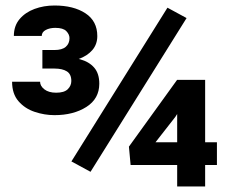

<svg xmlns="http://www.w3.org/2000/svg" viewBox="-20 -674 833 694"><path d="M176.8 -493.2Q204.5 -493.2 217.8 -504.8Q231.2 -516.5 231.2 -536Q231.2 -549.6 219.7 -561.5Q208.3 -573.3 179.9 -573.3Q159.9 -573.3 145.4 -565.7Q130.9 -558 130.9 -544.1H30.1Q30.1 -580.3 50.6 -604.7Q71.2 -629.2 104.7 -641.7Q138.2 -654.1 177 -654.1Q245.9 -654.1 288.8 -626Q331.7 -597.9 331.7 -543.6Q331.7 -513.6 313.5 -492.7Q295.3 -471.8 264 -460.6Q232.6 -449.4 193.2 -449.4H133.2V-493.2ZM133.2 -468.8H193.2Q236.4 -468.8 269.3 -459.8Q302.1 -450.8 320.5 -429.5Q338.9 -408.3 338.9 -371.5Q338.9 -317.2 292.3 -287.5Q245.8 -257.8 176.9 -257.8Q140.8 -257.8 105.5 -269.6Q70.1 -281.4 46.9 -308.1Q23.7 -334.7 23.7 -378.6H124.9Q124.9 -363.1 140.5 -351Q156.1 -338.9 183.1 -338.9Q212 -338.9 224.9 -351.5Q237.8 -364.2 237.8 -381.2Q237.8 -405.9 221.7 -416Q205.6 -426.2 176.8 -426.2H133.2ZM307.2 -53 238.1 -90.5 585.3 -646.2 654.4 -608.7ZM764.1 -77.7H452.1L446 -144L620.1 -385.3H699.3L613.7 -251.4L542.1 -159.8H764.1ZM721.5 0H620.4V-385.3H721.5Z"/></svg>

Font: Heebo
Style: Regular
Weight: 400
Designer: Oded Ezer
Foundry: Ezer Type House
Version: Version 3.100